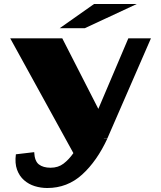

<svg xmlns="http://www.w3.org/2000/svg" viewBox="-20 -692 807 962"><path d="M451.2 -671.9H665L405.3 -550.8H279.3ZM623 -500H736.3L518.6 0H502L500 1H518.6Q465.8 115.2 391.6 182.6Q317.4 250 216.8 250Q184.6 250 154.3 240.7Q124 231.4 100.6 210.9Q77.1 190.4 65.4 158.2Q53.7 126 59.6 81.1L151.4 70.3Q153.3 115.2 174.8 131.8Q196.3 148.4 233.4 148.4Q271.5 148.4 298.3 127.9Q325.2 107.4 347.7 75.2L31.2 -500H292L472.7 -146.5Z"/></svg>

Font: Polsku
Style: Regular
Weight: 400
Designer: Sebastien Sanfilippo
Version: Version 1.1